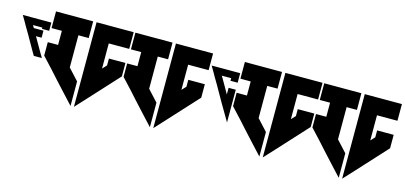

<svg xmlns="http://www.w3.org/2000/svg" viewBox="-59 -1084 3004 1423"><g transform="rotate(15 1442.5 -372.5)"><path d="M0 -608 31 -555 42 -535 74 -481 136 -372 157 -336H219L190 -385L169 -422L136 -479L135 -481H178V-535H104L92 -555H154H164V-545H219V-555V-608H164H123H61Z M231 -697V-569H310V-461H231V-358L310 -273L319 -263L364 -213L442 -128L516 -48V-236L437 -322V-569H516V-697ZM542 -697V-569V-236V-48L616 -128L827 -358V-461H700V-408L670 -376V-569H827V-697H670Z M840 -697V-569H919V-461H840V-358L919 -273L928 -263L973 -213L1051 -128L1125 -48V-236L1046 -322V-569H1125V-697ZM1151 -697V-569V-236V-48L1225 -128L1436 -358V-461H1309V-408L1279 -376V-569H1436V-697H1279Z M1449 -608 1480 -555 1491 -535 1523 -481 1585 -372 1600 -346 1613 -324 1668 -230V-283V-481H1613V-430L1585 -479L1584 -481L1553 -535L1541 -555H1603H1613V-535H1668V-555V-608H1613H1572H1510Z M1680 -697V-569H1759V-461H1680V-358L1759 -273L1768 -263L1813 -213L1891 -128L1965 -48V-236L1886 -322V-569H1965V-697ZM1991 -697V-569V-236V-48L2065 -128L2276 -358V-461H2149V-408L2119 -376V-569H2276V-697H2119Z M2289 -697V-569H2368V-461H2289V-358L2368 -273L2377 -263L2422 -213L2500 -128L2574 -48V-236L2495 -322V-569H2574V-697ZM2600 -697V-569V-236V-48L2674 -128L2885 -358V-461H2758V-408L2728 -376V-569H2885V-697H2728Z"/></g></svg>

Font: ABC-Triangle-Monogram
Style: Regular
Weight: 400
Designer: Sadat Fauzi
Foundry: Intuisi Creative
Version: Version 001.000